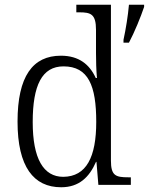

<svg xmlns="http://www.w3.org/2000/svg" viewBox="-20 -780 628 810"><path d="M238 10C314 10 357 -33 385 -97H387L395 0H532V-32H521C468 -32 448 -39 448 -102V-760H302V-728H314C363 -728 385 -721 385 -654V-556C385 -523 386 -484 389 -451H384C358 -508 313 -545 237 -545C118 -545 54 -458 54 -267C54 -76 122 10 238 10ZM501 -612V-600H524C547 -643 574 -709 588 -751V-760H524C520 -714 511 -658 501 -612ZM247 -34C163 -34 118 -111 118 -265C118 -420 157 -500 248 -500C353 -500 386 -418 386 -266C386 -118 345 -35 247 -34Z"/></svg>

Font: Noto Serif Georgian SemiCondensed Light
Style: Regular
Weight: 300
Width: 4
Designer: Monotype Design Team, Akaki Razmadze
Foundry: Google LLC
Version: Version 2.003